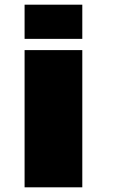

<svg xmlns="http://www.w3.org/2000/svg" viewBox="-20 -800 492 820"><path d="M85 0V-586H331.5V0ZM85 -780H331.5V-634H85Z"/></svg>

Font: Anybody UltraExpanded ExtraBold
Style: Regular
Weight: 800
Width: 9
Designer: Tyler Finck
Foundry: Etcetera Type Company
Version: Version 1.010; ttfautohint (v1.8.3) -l 8 -r 50 -G 200 -x 14 